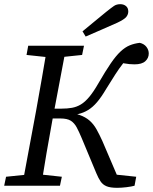

<svg xmlns="http://www.w3.org/2000/svg" viewBox="-20 -889 732 919"><path d="M441 -60 371 -228Q358 -259 347 -279.5Q336 -300 319 -311Q302 -322 268 -322H192L199 -369H275Q302 -369 324.5 -373Q347 -377 367 -389Q387 -401 407.5 -425.5Q428 -450 452 -492Q485 -549 510 -585.5Q535 -622 557 -642.5Q579 -663 601 -672Q623 -681 649 -684Q670 -679 681 -664.5Q692 -650 692 -633Q692 -611 675.5 -596Q659 -581 624 -581Q600 -581 575.5 -585.5Q551 -590 537 -595L610 -633Q586 -607 568 -584Q550 -561 532 -533Q514 -505 488 -463Q465 -424 444.5 -400Q424 -376 402 -362.5Q380 -349 354 -343Q328 -337 295 -334L286 -351Q331 -349 360 -339Q389 -329 408.5 -312Q428 -295 442 -270Q456 -245 470 -214L547 -34L518 -55L632 -43L624 0Q610 4 585.5 7Q561 10 541 10Q508 10 490 2.5Q472 -5 461.5 -20.5Q451 -36 441 -60ZM0 0 9 -43 136 -56H155L276 -43L267 0ZM86 0 153 -360Q167 -437 180.5 -515Q194 -593 207 -670H298L230 -310Q216 -233 202.5 -155Q189 -77 177 0ZM107 -626 115 -670H382L373 -626L249 -613H229ZM375 -739Q404 -763 432 -786Q460 -809 488 -832Q513 -852 525.5 -860.5Q538 -869 556 -869Q572 -869 583 -860Q594 -851 594 -834Q594 -820 584.5 -808Q575 -796 541 -780Q504 -763 466 -747Q428 -731 390 -714Z"/></svg>

Font: Source Serif 4 18pt
Style: Italic
Weight: 400
Italic angle: -12°
Designer: Frank Grießhammer
Foundry: Adobe Systems Incorporated
Version: Version 4.004;hotconv 1.0.116;makeotfexe 2.5.65601